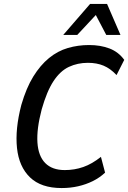

<svg xmlns="http://www.w3.org/2000/svg" viewBox="-20 -942 649 972"><path d="M292 10Q188 10 132 -44Q76 -98 66 -193Q56 -288 88 -411Q113 -497 148.5 -554.5Q184 -612 228 -648Q272 -684 323.5 -699Q375 -714 431 -714Q489 -714 534.5 -696.5Q580 -679 609 -639L570 -562Q539 -595 504.5 -609.5Q470 -624 425 -624Q373 -624 329 -603.5Q285 -583 251 -531.5Q217 -480 191 -388Q165 -289 169.5 -220.5Q174 -152 209 -116.5Q244 -81 308 -81Q357 -81 401.5 -96.5Q446 -112 491 -148L512 -68Q484 -42 449.5 -25Q415 -8 375.5 1Q336 10 292 10ZM300 -765 436 -922H522L590 -765H518L465 -866L371 -765Z"/></svg>

Font: Nunito Sans 7pt Condensed SemiBold
Style: Italic
Weight: 600
Width: 3
Italic angle: -9°
Designer: Vernon Adams
Foundry: Vernon Adams
Version: Version 3.101;gftools[0.9.27]